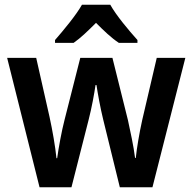

<svg xmlns="http://www.w3.org/2000/svg" viewBox="-20 -786 808 806"><path d="M443 -766H324C300 -723 246 -658 211 -618V-606H289C319 -627 349 -656 383 -690C416 -657 447 -627 479 -606H557V-618C521 -658 468 -721 443 -766ZM413 -285 483 0H620L758 -543H638L577 -282C565 -228 554 -163 550 -123H547C541 -172 527 -236 517 -282L452 -543H317L251 -283C239 -237 226 -166 220 -122H217C212 -172 200 -240 188 -295L132 -543H10L146 0H280L352 -283C365 -333 376 -394 381 -429H385C390 -395 401 -334 413 -285Z"/></svg>

Font: Noto Sans Myanmar UI SemiCondensed SemiBold
Style: Regular
Weight: 600
Width: 4
Designer: Monotype Design Team
Foundry: Monotype Imaging Inc.
Version: Version 2.103